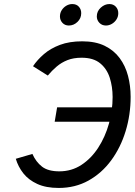

<svg xmlns="http://www.w3.org/2000/svg" viewBox="-20 -916 665 948"><path d="M270 12Q207 12 164 -7.8Q121 -27.5 95.2 -60.2Q69.5 -93 58 -132L140 -156Q157.5 -116.5 187.5 -93.2Q217.5 -70 273 -70Q333.5 -70 382 -101.8Q430.5 -133.5 465 -186.8Q499.5 -240 517.8 -305.2Q536 -370.5 536 -437Q536 -487.5 522 -531.8Q508 -576 474.5 -603.5Q441 -631 383 -631Q343 -631 313.2 -619.2Q283.5 -607.5 260 -587.5Q236.5 -567.5 216 -543L143 -589Q164 -620.5 196.8 -648.8Q229.5 -677 276.2 -694.5Q323 -712 386 -712Q451.5 -712 497 -689.8Q542.5 -667.5 570.8 -629.2Q599 -591 612 -541.8Q625 -492.5 625 -438Q625 -349 600.2 -268.2Q575.5 -187.5 529 -124.2Q482.5 -61 417 -24.5Q351.5 12 270 12ZM250 -315 262 -386H586L574 -315ZM503 -790Q483.5 -790 470.8 -803.2Q458 -816.5 458 -835Q458 -860.5 477.5 -878.2Q497 -896 520 -896Q539.5 -896 551.8 -883Q564 -870 564 -851Q564 -834 555.2 -820.2Q546.5 -806.5 532.5 -798.2Q518.5 -790 503 -790ZM320 -790Q300.5 -790 288.2 -803.2Q276 -816.5 276 -835Q276 -852 284.8 -865.8Q293.5 -879.5 307.5 -887.8Q321.5 -896 337 -896Q357.5 -896 369.2 -883Q381 -870 381 -851Q381 -825.5 362.5 -807.8Q344 -790 320 -790Z"/></svg>

Font: Overpass
Style: Italic
Weight: 400
Italic angle: -10°
Designer: Delve Withrington, Dave Bailey, Thomas Jockin
Foundry: Delve Fonts LLC
Version: Version 4.000